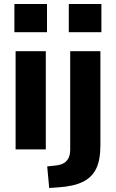

<svg xmlns="http://www.w3.org/2000/svg" viewBox="-20 -747 581 960"><path d="M52 -586V-727H215V-586ZM58 0V-491H209V0ZM324 -586V-727H487V-586ZM226 193 216 85 263 80Q331 72 331 2V-491H482V-18Q482 51 461.5 95Q441 139 394.5 162Q348 185 269 190Z"/></svg>

Font: Nunito Sans ExtraBold
Style: Regular
Weight: 800
Designer: Vernon Adams
Foundry: Vernon Adams
Version: Version 3.101; ttfautohint (v1.8.4.7-5d5b);gftools[0.9.27]